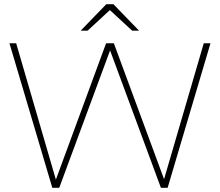

<svg xmlns="http://www.w3.org/2000/svg" viewBox="-20 -894 1047 914"><path d="M229 0 25 -688H57L246 -39L485 -688H522L761 -41L950 -688H982L778 0H746L504 -654L262 0ZM486 -874 364 -748H397L503 -846L609 -748H642L520 -874Z"/></svg>

Font: Roundo ExtraLight
Style: Regular
Weight: 250
Designer: Namrata Goyal (Gurmukhi), Shiva Nallaperumal (Latin)
Foundry: Indian Type Foundry
Version: Version 1.000;PS 1.0;hotconv 1.0.88;makeotf.lib2.5.647800